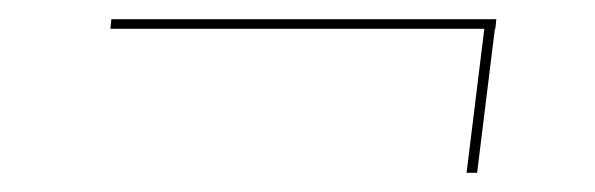

<svg xmlns="http://www.w3.org/2000/svg" viewBox="-20 -360 620 200"><path d="M96 -340H497L496 -330H495.5L477 -180H466L484.5 -330H95Z"/></svg>

Font: Lato Hairline
Style: Italic
Weight: 100
Italic angle: -7°
Designer: Lukasz Dziedzic
Foundry: tyPoland Lukasz Dziedzic
Version: Version 2.007; 2014-02-27